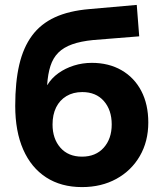

<svg xmlns="http://www.w3.org/2000/svg" viewBox="-20 -750 656 782"><path d="M314 12Q229 12 168 -27.5Q107 -67 74.5 -141Q42 -215 42 -319Q42 -416 58.5 -486.5Q75 -557 110.5 -605Q146 -653 203.5 -679.5Q261 -706 344 -713L537 -730L547 -602L360 -587Q309 -582 274 -569.5Q239 -557 217.5 -535.5Q196 -514 185.5 -481.5Q175 -449 172 -404H173Q190 -432 218 -452Q246 -472 281 -483Q316 -494 354 -494Q423 -494 475 -464Q527 -434 555.5 -379.5Q584 -325 584 -251Q584 -174 549.5 -114.5Q515 -55 454 -21.5Q393 12 314 12ZM314 -112Q370 -112 402.5 -148.5Q435 -185 435 -243Q435 -302 403 -338.5Q371 -375 315 -375Q278 -375 250.5 -358.5Q223 -342 208.5 -312.5Q194 -283 194 -243Q194 -185 226 -148.5Q258 -112 314 -112Z"/></svg>

Font: TikTok Sans 24pt
Style: Bold
Weight: 700
Version: Version 4.000